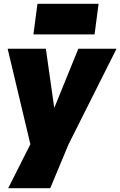

<svg xmlns="http://www.w3.org/2000/svg" viewBox="-20 -785 630 1005"><path d="M390 -530H590L339 -30L243 200H23L139 -30L20 -530H220L264 -220ZM176 -765H496L475 -605H155Z"/></svg>

Font: Tanohe Sans Black
Style: Italic
Weight: 900
Designer: Village Type and Design LLC & Cristiano Sobral
Foundry: Cooper Hewitt Smithsonian Design Museum
Version: Version 1.00;January 12, 2020;FontCreator 12.0.0.2547 64-bit